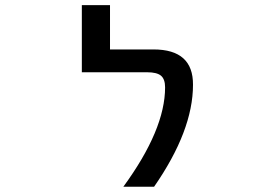

<svg xmlns="http://www.w3.org/2000/svg" viewBox="-20 -711 1040 732"><path d="M565.4 -522.5Q716.8 -522.5 715.8 -387.7Q715.8 -212.9 567.4 1H450.2Q609.4 -216.8 609.4 -377.9Q609.4 -409.2 593.8 -422.4Q578.1 -435.5 541 -435.5H292V-691.4H399.4V-522.5Z"/></svg>

Font: Gen Shin Gothic Monospace Medium
Style: Regular
Weight: 500
Designer: [Source Han Sans]
Ryoko NISHIZUKA  (kana & ideographs); Paul D. Hunt (Latin, Greek & Cyrillic); Wenlong ZHANG  (bopomofo
Version: Version 1.002.20150607